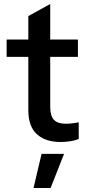

<svg xmlns="http://www.w3.org/2000/svg" viewBox="-20 -697 435 956"><path d="M372 -5Q335 10 281 10Q207 10 164 -28.5Q121 -67 121 -149V-414H13V-500H121V-617L230 -677V-500H368V-414H230V-167Q230 -121 248 -101Q266 -81 307 -81Q337 -81 372 -88ZM187 69H299L232 239H147Z"/></svg>

Font: CBA Beacon Sans Bold
Style: Regular
Weight: 700
Designer: Wei Huang
Foundry: Wei Huang
Version: Version 1.002